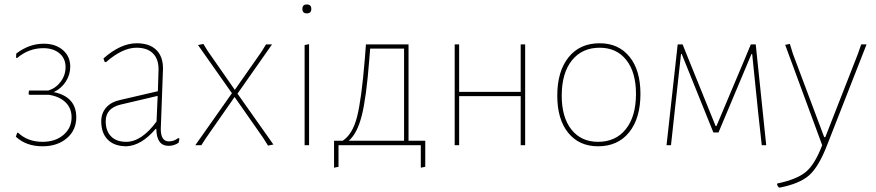

<svg xmlns="http://www.w3.org/2000/svg" viewBox="-20 -651 3928 861"><path d="M171 5Q97 5 51 -38L57 -55L61 -56Q104 -15 171 -15Q228 -15 264.5 -46Q301 -77 301 -125Q301 -166 273.5 -192.5Q246 -219 198 -226H112L108 -229L110 -245H197Q231 -256 252.5 -285Q274 -314 274 -350Q274 -389 246.5 -412Q219 -435 174 -435Q109 -435 57 -391L52 -392L53 -411Q111 -455 176 -455Q229 -455 262 -426.5Q295 -398 295 -352Q295 -316 275 -285Q255 -254 221 -238Q322 -217 322 -125Q322 -67 279.5 -31Q237 5 171 5Z M593 -457Q650 -457 680.5 -427.5Q711 -398 711 -344Q711 -332 706 -209Q701 -86 701 -73Q701 -17 737 -17Q761 -17 779 -32L785 -29L781 -11Q761 3 736 3Q682 3 681 -73H678Q614 2 547 5Q493 5 463.5 -24.5Q434 -54 434 -107Q434 -143 455.5 -168Q477 -193 516 -202L688 -242L691 -340Q691 -387 665.5 -412Q640 -437 592 -437Q529 -437 455 -372L449 -374L444 -389Q521 -457 593 -457ZM687 -221 521 -182Q454 -166 454 -107Q454 -64 478 -39.5Q502 -15 546 -15Q615 -15 682 -106Z M892 -454 911 -423 1033 -248 1152 -418 1173 -452H1200L1045 -231L1206 -3L1182 2L1160 -33L1032 -216L903 -31L883 0H856L1020 -233L868 -449Z M1336 -611Q1336 -631 1356 -631Q1376 -631 1376 -611Q1376 -591 1356 -591Q1336 -591 1336 -611ZM1346 0V-449L1366 -453V0Z M1478 101V-20H1517Q1561 -49 1581 -126.5Q1601 -204 1616 -387L1621 -452H1812V-20H1887V97L1867 101V0H1498V97ZM1636 -384Q1623 -215 1602.5 -133.5Q1582 -52 1544 -20H1792V-433H1640Z M2019 0V-452H2039V-239H2315V-452H2335V0H2315V-220H2039V0Z M2669 -457Q2754 -457 2803 -396.5Q2852 -336 2852 -230Q2852 -121 2801.5 -58Q2751 5 2662 5Q2577 5 2528 -55.5Q2479 -116 2479 -222Q2479 -331 2529.5 -394Q2580 -457 2669 -457ZM2669 -437Q2590 -437 2544.5 -380Q2499 -323 2499 -222Q2499 -125 2542.5 -70Q2586 -15 2662 -15Q2741 -15 2786.5 -72Q2832 -129 2832 -230Q2832 -327 2788.5 -382Q2745 -437 2669 -437Z M2969 0 3019 -452H3041L3070 -380L3189 -86H3193L3320 -387L3347 -452H3369L3416 0H3396L3380 -145L3353 -409H3350L3202 -57H3179L3037 -409H3034L3006 -156L2989 0Z M3522 -454 3536 -409 3676 -36H3681L3827 -409L3842 -452H3866L3689 0Q3651 98 3608 135.5Q3565 173 3478 190H3473Q3469 186 3465 178V172Q3552 154 3593 120.5Q3634 87 3667 0L3501 -450Z"/></svg>

Font: Alegreya Sans SC Thin
Style: Regular
Weight: 100
Designer: Juan Pablo del Peral
Foundry: Huerta Tipografica
Version: Version 2.007